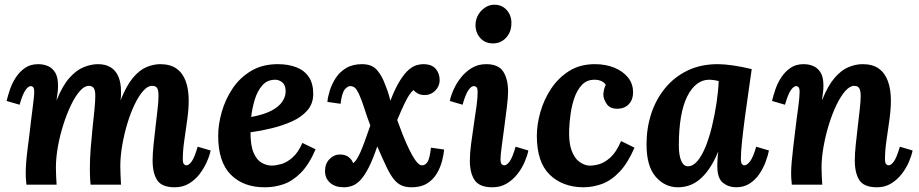

<svg xmlns="http://www.w3.org/2000/svg" viewBox="-20 -783 3895 814"><path d="M721 11Q666 11 646.5 -19Q627 -49 627 -102Q627 -132 631 -169.5Q635 -207 639.5 -246Q644 -285 648 -319.5Q652 -354 652 -377Q652 -392 649.5 -401.5Q647 -411 641 -415Q635 -419 624 -419Q606 -419 587 -397.5Q568 -376 550.5 -339.5Q533 -303 519.5 -258Q506 -213 498 -166Q490 -119 490 -77Q490 -64 491 -41.5Q492 -19 493 0H364Q362 -21 361.5 -39.5Q361 -58 361 -67Q361 -110 364.5 -154.5Q368 -199 372.5 -241.5Q377 -284 380.5 -319Q384 -354 384 -377Q384 -400 377.5 -409.5Q371 -419 356 -419Q338 -419 318.5 -397Q299 -375 281 -337.5Q263 -300 248.5 -254.5Q234 -209 225.5 -161.5Q217 -114 217 -72Q217 -59 218 -35.5Q219 -12 220 0H92Q90 -21 89.5 -29.5Q89 -38 89 -48Q89 -68 91 -94.5Q93 -121 97 -152.5Q101 -184 105 -215Q108 -244 111.5 -271Q115 -298 118 -322Q121 -346 123 -364Q125 -382 125 -392Q125 -409 120.5 -413.5Q116 -418 111 -418Q100 -418 88 -401Q76 -384 63 -339L8 -355Q13 -376 22 -403Q31 -430 47 -454.5Q63 -479 86 -495Q109 -511 142 -511Q164 -511 183 -503Q202 -495 214 -475.5Q226 -456 226 -420Q226 -401 224 -389Q222 -377 220 -360H221Q245 -420 274.5 -453Q304 -486 335.5 -498.5Q367 -511 395 -511Q428 -511 449.5 -497.5Q471 -484 482 -458Q493 -432 493 -396Q493 -388 493 -379Q493 -370 491 -360H492Q516 -420 543.5 -453Q571 -486 601 -498.5Q631 -511 659 -511Q702 -511 728.5 -492Q755 -473 767.5 -438.5Q780 -404 780 -357Q780 -321 774 -277Q768 -233 761.5 -189Q755 -145 755 -108Q755 -92 760 -87Q765 -82 770 -82Q781 -82 793 -99Q805 -116 818 -161L873 -145Q869 -124 857 -97Q845 -70 826.5 -45.5Q808 -21 781.5 -5Q755 11 721 11Z M1158 -511Q1202 -511 1236 -498Q1270 -485 1289 -457Q1308 -429 1308 -385Q1308 -344 1283.5 -315.5Q1259 -287 1219.5 -269Q1180 -251 1133 -239.5Q1086 -228 1042 -222Q1042 -165 1055.5 -134.5Q1069 -104 1090 -92.5Q1111 -81 1132 -81Q1149 -81 1172.5 -87.5Q1196 -94 1220 -115Q1244 -136 1262 -177L1318 -150Q1290 -85 1255 -50Q1220 -15 1182 -2Q1144 11 1105 11Q1013 12 959 -42Q905 -96 905 -207Q905 -255 920 -308Q935 -361 965.5 -407Q996 -453 1044 -482Q1092 -511 1158 -511ZM1147 -445Q1113 -445 1092 -421Q1071 -397 1060 -360.5Q1049 -324 1045 -287Q1099 -297 1131 -314Q1163 -331 1177.5 -353Q1192 -375 1191 -399Q1190 -424 1176 -434.5Q1162 -445 1147 -445Z M1438 11Q1401 11 1379.5 -8Q1358 -27 1358 -58Q1358 -89 1377 -108.5Q1396 -128 1421 -128Q1445 -128 1459 -116.5Q1473 -105 1477 -91Q1492 -101 1508.5 -139Q1525 -177 1550 -251Q1534 -293 1524.5 -324Q1515 -355 1502 -384Q1492 -405 1484.5 -411Q1477 -417 1467 -418Q1454 -419 1441.5 -403.5Q1429 -388 1424 -343L1368 -351Q1370 -373 1378.5 -400Q1387 -427 1403.5 -452.5Q1420 -478 1447.5 -494.5Q1475 -511 1515 -511Q1556 -511 1577.5 -487Q1599 -463 1613 -424Q1619 -409 1623.5 -396.5Q1628 -384 1635 -356Q1656 -410 1675.5 -441Q1695 -472 1712.5 -487Q1730 -502 1745.5 -506.5Q1761 -511 1774 -511Q1810 -511 1827 -491.5Q1844 -472 1844 -443Q1844 -418 1825.5 -399Q1807 -380 1781 -380Q1763 -380 1751.5 -386.5Q1740 -393 1733 -401Q1724 -394 1715 -380.5Q1706 -367 1694 -342Q1682 -317 1664 -274Q1674 -246 1687 -213Q1700 -180 1714.5 -150Q1729 -120 1743 -101Q1757 -82 1769 -82Q1783 -82 1792.5 -96.5Q1802 -111 1807 -157L1863 -149Q1861 -127 1854 -100Q1847 -73 1832 -47.5Q1817 -22 1791 -5.5Q1765 11 1725 11Q1700 11 1682 3Q1664 -5 1649 -24Q1634 -43 1618 -76.5Q1602 -110 1580 -161H1579Q1560 -105 1542 -70.5Q1524 -36 1507 -18.5Q1490 -1 1472.5 5Q1455 11 1438 11Z M2041 -511Q2093 -511 2113.5 -479.5Q2134 -448 2134 -395Q2134 -371 2129 -330Q2124 -289 2118 -244Q2112 -199 2107 -162Q2102 -125 2102 -108Q2102 -92 2107 -87Q2112 -82 2117 -82Q2129 -82 2141 -99Q2153 -116 2166 -161L2220 -145Q2216 -124 2204.5 -97Q2193 -70 2174 -45.5Q2155 -21 2128.5 -5Q2102 11 2068 11Q2013 11 1992.5 -19Q1972 -49 1972 -102Q1972 -131 1977 -171Q1982 -211 1988.5 -253Q1995 -295 2000 -331.5Q2005 -368 2005 -392Q2005 -409 2000 -413.5Q1995 -418 1989 -418Q1978 -418 1966 -401Q1954 -384 1941 -339L1887 -355Q1891 -376 1903 -403Q1915 -430 1934.5 -454.5Q1954 -479 1980.5 -495Q2007 -511 2041 -511ZM2076 -763Q2109 -763 2129.5 -739Q2150 -715 2148 -680Q2147 -646 2125 -622.5Q2103 -599 2070 -599Q2036 -599 2015.5 -622.5Q1995 -646 1996 -680Q1998 -715 2022 -739Q2046 -763 2076 -763Z M2502 -511Q2548 -511 2584.5 -496Q2621 -481 2642.5 -454.5Q2664 -428 2664 -391Q2664 -361 2646.5 -342Q2629 -323 2600 -322Q2566 -321 2552 -342.5Q2538 -364 2538 -381Q2538 -390 2540.5 -401.5Q2543 -413 2548 -423Q2544 -432 2531 -438.5Q2518 -445 2500 -445Q2468 -445 2447.5 -423.5Q2427 -402 2415.5 -369Q2404 -336 2399 -299.5Q2394 -263 2393 -233Q2391 -179 2403 -146Q2415 -113 2435 -98Q2455 -83 2476 -81Q2495 -80 2519 -86.5Q2543 -93 2568 -115.5Q2593 -138 2613 -185L2670 -157Q2642 -92 2607 -55Q2572 -18 2533 -3.5Q2494 11 2452 11Q2364 10 2310 -43Q2256 -96 2256 -207Q2256 -255 2271 -308Q2286 -361 2316.5 -407Q2347 -453 2393 -482Q2439 -511 2502 -511Z M3023 -511Q3051 -511 3088.5 -505.5Q3126 -500 3167 -490Q3162 -453 3154 -399Q3146 -345 3138.5 -288.5Q3131 -232 3126 -184.5Q3121 -137 3121 -111Q3121 -93 3125.5 -87.5Q3130 -82 3135 -82Q3147 -82 3160 -99Q3173 -116 3186 -161L3240 -145Q3236 -124 3226 -97Q3216 -70 3199.5 -45.5Q3183 -21 3158.5 -5Q3134 11 3101 11Q3069 11 3045 -8Q3021 -27 3021 -80Q3021 -93 3022 -109Q3023 -125 3025 -138H3024Q3006 -95 2985.5 -66Q2965 -37 2943.5 -20Q2922 -3 2899.5 4Q2877 11 2854 11Q2799 11 2760 -33.5Q2721 -78 2721 -171Q2721 -240 2741 -301Q2761 -362 2800 -409.5Q2839 -457 2895 -484Q2951 -511 3023 -511ZM2986 -445Q2958 -445 2934.5 -427Q2911 -409 2893.5 -374Q2876 -339 2867 -287Q2858 -235 2858 -166Q2858 -125 2868 -101.5Q2878 -78 2896 -78Q2918 -78 2937 -100.5Q2956 -123 2971.5 -161.5Q2987 -200 2998.5 -247.5Q3010 -295 3017.5 -344.5Q3025 -394 3027 -439Q3022 -441 3009.5 -443Q2997 -445 2986 -445Z M3698 11Q3643 11 3623.5 -19Q3604 -49 3604 -102Q3604 -132 3608 -169.5Q3612 -207 3616.5 -246Q3621 -285 3625 -319.5Q3629 -354 3629 -377Q3629 -392 3626 -401.5Q3623 -411 3617 -415Q3611 -419 3601 -419Q3583 -419 3563.5 -397Q3544 -375 3526 -337.5Q3508 -300 3494 -254.5Q3480 -209 3471.5 -161.5Q3463 -114 3463 -72Q3463 -59 3464 -35.5Q3465 -12 3466 0H3337Q3335 -21 3334.5 -29.5Q3334 -38 3334 -48Q3334 -69 3336.5 -97.5Q3339 -126 3343 -159.5Q3347 -193 3351 -226Q3354 -253 3357.5 -278.5Q3361 -304 3364 -326.5Q3367 -349 3368.5 -366Q3370 -383 3370 -392Q3370 -409 3365.5 -413.5Q3361 -418 3356 -418Q3345 -418 3333 -401Q3321 -384 3308 -339L3253 -355Q3258 -376 3267 -403Q3276 -430 3292 -454.5Q3308 -479 3331 -495Q3354 -511 3387 -511Q3409 -511 3428 -503Q3447 -495 3459 -475.5Q3471 -456 3471 -420Q3471 -401 3469 -389Q3467 -377 3465 -360H3466Q3490 -420 3518.5 -453Q3547 -486 3577.5 -498.5Q3608 -511 3637 -511Q3680 -511 3706 -492Q3732 -473 3744.5 -438.5Q3757 -404 3757 -357Q3757 -321 3751 -277Q3745 -233 3738.5 -189Q3732 -145 3732 -108Q3732 -92 3737 -87Q3742 -82 3747 -82Q3758 -82 3770 -99Q3782 -116 3795 -161L3849 -145Q3845 -124 3833.5 -97Q3822 -70 3803 -45.5Q3784 -21 3758 -5Q3732 11 3698 11Z"/></svg>

Font: Lora
Style: Italic
Weight: 400
Italic angle: -3°
Designer: Olga Karpushina, Alexei Vanyashin (Cyrillic)
Foundry: Cyreal
Version: Version 3.008